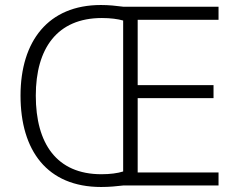

<svg xmlns="http://www.w3.org/2000/svg" viewBox="-20 -741 954 767"><path d="M383 -721C173 -721 62 -577 62 -359C62 -140 168 6 384 6C417 6 446 3 472 0H853V-52H530V-349H833V-401H530V-662H853V-714H474C442 -718 416 -721 383 -721ZM387 -669C422 -669 451 -665 472 -659V-56C450 -49 420 -45 385 -45C206 -45 123 -168 123 -359C123 -547 208 -669 387 -669Z"/></svg>

Font: Noto Sans Khmer UI Light
Style: Regular
Weight: 300
Designer: Danh Hong and the Monotype Design Team
Foundry: Monotype Imaging Inc.
Version: Version 2.002